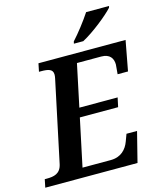

<svg xmlns="http://www.w3.org/2000/svg" viewBox="-155 -1027 945 1124"><g transform="rotate(-15 317.0 -465.5)"><path d="M358 -771H415C483 -807 578 -884 611 -921L614 -931H475C445 -885 397 -823 361 -784ZM-22 0H537L583 -182H519L503 -139C487 -95 453 -57 390 -57H219L280 -345H512L524 -401H292L346 -657H493C545 -657 564 -627 564 -590C564 -585 560 -541 559 -532H622L656 -714H128L118 -665H131C172 -665 202 -660 202 -626C202 -620 201 -610 199 -602L95 -111C83 -56 43 -49 1 -49H-12Z"/></g></svg>

Font: Noto Serif SemiBold
Style: Italic
Weight: 600
Italic angle: -12°
Designer: Monotype Design Team
Foundry: Monotype Imaging Inc.
Version: Version 2.014